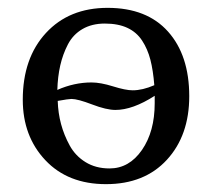

<svg xmlns="http://www.w3.org/2000/svg" viewBox="-20 -459 540 489"><path d="M38 -205Q38 -311 97 -375Q156 -439 254 -439Q354 -439 408 -378.5Q462 -318 462 -214Q462 -114 405 -52Q348 10 250 10Q153 10 95.5 -51Q38 -112 38 -205ZM374 -215Q318 -179 274 -179Q251 -179 214.5 -193Q178 -207 162 -207Q155 -207 127 -202Q128 -171 135.5 -143Q143 -115 157.5 -88.5Q172 -62 198 -46Q224 -30 259 -30Q309 -30 341.5 -77Q374 -124 374 -196Q374 -202 374 -215ZM373 -242Q370 -280 363 -307Q356 -334 342 -355.5Q328 -377 304.5 -388Q281 -399 247 -399Q214 -399 190 -385Q166 -371 153 -346Q140 -321 133.5 -292.5Q127 -264 126 -230Q169 -249 213 -249Q236 -249 268 -239Q300 -229 318 -229Q343 -229 373 -242Z"/></svg>

Font: Libertinus Sans
Style: Regular
Weight: 400
Designer: Philipp H. Poll
Foundry: Khaled Hosny
Version: Version 6.1